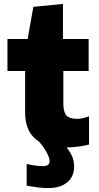

<svg xmlns="http://www.w3.org/2000/svg" viewBox="-20 -739 504 979"><path d="M225 220Q202 220 173.5 216.5Q145 213 116 208V97Q136 102 158.5 105Q181 108 198 108Q218 108 225.5 101Q233 94 233 83Q233 68 220 42Q207 16 179 -17Q108 -61 108 -166V-377H18V-540H121L150 -704L301 -719V-540H432V-377H303V-211Q303 -167 319 -150Q335 -133 374 -133Q388 -133 402.5 -136.5Q417 -140 434 -146V-2Q414 4 383 8Q352 12 320 13Q342 42 350 63.5Q358 85 358 109Q358 162 322.5 191Q287 220 225 220Z"/></svg>

Font: Encode Sans Normal
Style: ExtraBold
Weight: 800
Designer: Pablo Impallari, Andres Torresi
Foundry: Pablo Impallari, Andres Torresi
Version: Version 1.000; ttfautohint (v1.00) -l 8 -r 50 -G 200 -x 14 -